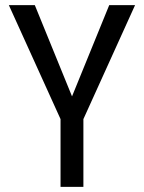

<svg xmlns="http://www.w3.org/2000/svg" viewBox="-20 -731 564 751"><path d="M261.7 -354 407.2 -710.9H508.3L306.2 -265.1V0H216.8V-265.1L14.6 -710.9H116.2Z"/></svg>

Font: MAUL Condensed
Style: Condensed Regular
Weight: 400
Designer: MAUL
Version: Version 1.0; 2020; ttfautohint (v1.8.3)